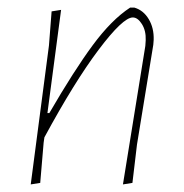

<svg xmlns="http://www.w3.org/2000/svg" viewBox="-20 -482 485 506"><path d="M61 4 109 -362 116 -452 141 -456 105 -184H110Q175 -296 224.5 -363Q274 -430 323 -462H334Q358 -455 372 -431.5Q386 -408 385 -377L384 -364L341 -101L329 0L304 4L363 -361L364 -376Q365 -401 354 -418.5Q343 -436 330 -436Q304 -436 240 -351Q176 -266 97 -120L95 -106L86 0Z"/></svg>

Font: Alegreya Sans SC Thin
Style: Italic
Weight: 100
Italic angle: -7°
Designer: Juan Pablo del Peral
Foundry: Huerta Tipografica
Version: Version 2.007